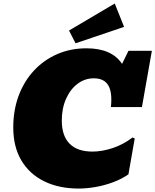

<svg xmlns="http://www.w3.org/2000/svg" viewBox="-20 -1069 893 1103"><path d="M432.1 14.2Q318.4 14.2 233.6 -27.6Q148.9 -69.3 102.5 -147.7Q56.2 -226.1 56.2 -336.4Q56.2 -436.5 87.4 -519.8Q118.7 -603 175.3 -663.8Q231.9 -724.6 308.8 -758.1Q385.7 -791.5 476.6 -791.5Q622.1 -791.5 681.2 -702.1L718.3 -777.3H852.5L795.4 -454.1H617.2Q626 -539.1 601.8 -579.1Q577.6 -619.1 519 -619.1Q467.3 -619.1 425.5 -587.6Q383.8 -556.2 359.4 -501.2Q335 -446.3 335 -376Q335 -289.1 379.6 -243.7Q424.3 -198.2 511.2 -198.2Q565.4 -198.2 626.2 -218Q687 -237.8 741.7 -279.3L753.9 -273.4L717.8 -67.4Q678.2 -40 628.7 -21.7Q579.1 -3.4 528.1 5.4Q477.1 14.2 432.1 14.2ZM414.1 -820.3 376.5 -893.6 639.2 -1048.8 692.9 -914.6Z"/></svg>

Font: Bevan
Style: Italic
Weight: 400
Italic angle: -10°
Designer: Vernon Adams
Foundry: Vernon Adams
Version: Version 2.100; ttfautohint (v1.8.3)